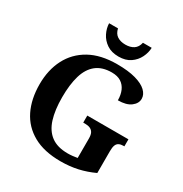

<svg xmlns="http://www.w3.org/2000/svg" viewBox="-210 -1086 1192 1253"><g transform="rotate(30 385.5 -459.5)"><path d="M424 10Q300 10 218 -36Q136 -82 95.5 -164.5Q55 -247 55 -358Q55 -466 97.5 -548.5Q140 -631 223 -677.5Q306 -724 429 -724Q513 -724 568.5 -708.5Q624 -693 652 -666.5Q680 -640 680 -608Q680 -573 646.5 -547.5Q613 -522 550 -522Q550 -563 536.5 -594Q523 -625 496 -642.5Q469 -660 426 -660Q354 -660 309.5 -624.5Q265 -589 245 -521.5Q225 -454 225 -358Q225 -262 246 -195Q267 -128 314 -93Q361 -58 439 -58Q457 -58 475.5 -60Q494 -62 511 -65V-212Q511 -239 503 -254Q495 -269 479.5 -276Q464 -283 440 -283H427V-336H737V-283H730Q710 -283 696.5 -276Q683 -269 677 -253Q671 -237 671 -208V-44Q613 -17 553 -3.5Q493 10 424 10ZM410 -771Q357 -771 321.5 -795Q286 -819 268 -855.5Q250 -892 249 -929H316Q324 -893 348.5 -877Q373 -861 410 -861Q447 -861 471.5 -877Q496 -893 504 -929H570Q569 -892 551 -855.5Q533 -819 498 -795Q463 -771 410 -771Z"/></g></svg>

Font: Noto Rashi Hebrew
Style: Bold
Weight: 700
Version: Version 1.006